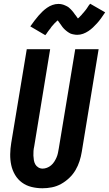

<svg xmlns="http://www.w3.org/2000/svg" viewBox="-20 -998 582 1026"><path d="M207 8Q177 8 148.5 1Q120 -6 97.5 -22.5Q75 -39 60.5 -63.5Q46 -88 40 -116Q34 -144 34.5 -174Q35 -204 40 -234L123 -735H248L163 -217Q160 -204 159 -191.5Q158 -179 158.5 -166.5Q159 -154 161 -142Q163 -130 168.5 -120Q174 -110 184.5 -103.5Q195 -97 208 -97Q219 -97 231 -101.5Q243 -106 253 -114.5Q263 -123 270 -134Q277 -145 282 -156.5Q287 -168 289.5 -180Q292 -192 294 -204L382 -735H507L417 -187Q413 -162 405 -137Q397 -112 383.5 -89Q370 -66 350 -47Q330 -28 306.5 -15Q283 -2 257.5 3Q232 8 207 8ZM222 -810 142 -857Q154 -874 165 -888.5Q176 -903 186.5 -915Q197 -927 207.5 -937Q218 -947 231.5 -956.5Q245 -966 260.5 -971.5Q276 -977 292 -977Q297 -977 301.5 -976.5Q306 -976 310.5 -975Q315 -974 319.5 -972.5Q324 -971 328 -969Q332 -967 336.5 -965Q341 -963 344.5 -960.5Q348 -958 351 -955Q354 -952 358 -948.5Q362 -945 364.5 -941.5Q367 -938 370 -935Q373 -932 375 -928.5Q377 -925 379.5 -922Q382 -919 385.5 -914.5Q389 -910 391.5 -906Q394 -902 396.5 -899Q399 -896 399 -894H390Q389 -894 389 -895L393 -897Q396 -899 399 -901.5Q402 -904 404.5 -906.5Q407 -909 408.5 -911Q410 -913 412 -914.5Q414 -916 415.5 -918Q417 -920 419 -922.5Q421 -925 423 -927Q425 -929 427.5 -932Q430 -935 432 -937.5Q434 -940 436.5 -943Q439 -946 441.5 -949.5Q444 -953 446 -956Q448 -959 450.5 -963Q453 -967 455.5 -970.5Q458 -974 462 -978L542 -932Q530 -914 519.5 -899.5Q509 -885 498.5 -873.5Q488 -862 477 -851.5Q466 -841 452.5 -832Q439 -823 424 -817.5Q409 -812 393 -812Q388 -812 383.5 -812.5Q379 -813 374 -814Q369 -815 364.5 -816Q360 -817 356 -819Q352 -821 348 -823.5Q344 -826 340.5 -828.5Q337 -831 334 -833.5Q331 -836 327 -839.5Q323 -843 320 -846.5Q317 -850 314 -853.5Q311 -857 309 -860.5Q307 -864 304.5 -867Q302 -870 299 -874.5Q296 -879 293 -883Q290 -887 287.5 -890Q285 -893 285 -895Q286 -895 288.5 -894.5Q291 -894 293 -894H295Q295 -893 291.5 -891Q288 -889 285 -886.5Q282 -884 280 -881.5Q278 -879 276 -877.5Q274 -876 272 -874Q270 -872 268.5 -870Q267 -868 265 -866Q263 -864 261 -861.5Q259 -859 256.5 -856.5Q254 -854 252.5 -851Q251 -848 248.5 -845Q246 -842 243.5 -839Q241 -836 238.5 -832.5Q236 -829 233.5 -825.5Q231 -822 228.5 -818Q226 -814 222 -810Z"/></svg>

Font: Iosevka Term Curly XBd Obl
Style: Regular
Weight: 800
Italic angle: -9°
Designer: Belleve Invis
Foundry: Belleve Invis
Version: Version 32.3.0